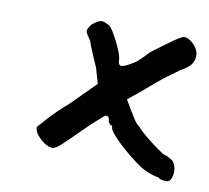

<svg xmlns="http://www.w3.org/2000/svg" viewBox="-51 -413 512 471"><g transform="rotate(10 205.0 -177.5)"><path d="M391 2Q387 2 380.5 1Q374 0 370 -4Q366 -4 356 -7Q346 -10 338 -14Q328 -18 311 -30.5Q294 -43 277 -58Q260 -73 248.5 -86Q237 -99 237 -105Q237 -110 232 -110Q232 -110 229 -113.5Q226 -117 226 -121Q226 -131 216 -131Q216 -131 200 -117Q184 -103 164 -83Q136 -55 122.5 -42.5Q109 -30 101 -30Q93 -30 82.5 -36.5Q72 -43 63.5 -53Q55 -63 55 -74Q55 -74 75.5 -97Q96 -120 124 -144L184 -204L173 -242Q166 -258 158.5 -275.5Q151 -293 147 -305Q135 -322 134.5 -326.5Q134 -331 142 -343Q150 -351 160 -355.5Q170 -360 182 -352Q188 -352 198 -335.5Q208 -319 216.5 -299.5Q225 -280 225 -272Q225 -256 235 -257.5Q245 -259 269 -275Q281 -286 288 -293.5Q295 -301 295 -301Q298 -304 313 -315Q328 -326 344 -337.5Q360 -349 365 -351Q373 -357 383.5 -351.5Q394 -346 402 -335.5Q410 -325 410 -314Q410 -302 403.5 -292.5Q397 -283 377 -272Q359 -259 347 -250Q335 -241 322 -230Q309 -219 287 -200L261 -179L277 -152Q281 -145 288.5 -133.5Q296 -122 303 -118Q309 -110 325.5 -96.5Q342 -83 357.5 -72Q373 -61 375 -61Q379 -61 384 -58Q389 -55 396 -51Q404 -43 405.5 -30.5Q407 -18 403 -8Q399 2 391 2Z"/></g></svg>

Font: Caveat Medium
Style: Regular
Weight: 500
Designer: Pablo Impallari
Foundry: Pablo Impallari
Version: Version 2.000